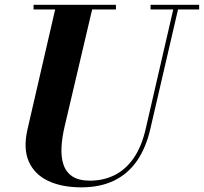

<svg xmlns="http://www.w3.org/2000/svg" viewBox="-20 -770 854 804"><path d="M320.5 14.5Q239 14.5 181.8 -12.5Q124.5 -39.5 100.5 -93.8Q76.5 -148 95.5 -230L215.5 -750H370.5L250.5 -240Q239.5 -193 237.5 -152.2Q235.5 -111.5 246 -80.2Q256.5 -49 283.2 -31.2Q310 -13.5 356.5 -13.5Q413.5 -13.5 460 -36.8Q506.5 -60 539.8 -108Q573 -156 590 -230L710 -750H730L609.5 -230Q591.5 -151.5 553.8 -96.8Q516 -42 457.8 -13.8Q399.5 14.5 320.5 14.5ZM120.5 -730.5V-750H465.5V-730.5ZM610.5 -730.5V-750H814V-730.5Z"/></svg>

Font: Bodoni Moda 11pt
Style: Bold Italic
Weight: 700
Italic angle: -13°
Designer: Owen Earl
Foundry: indestructible type
Version: Version 2.004